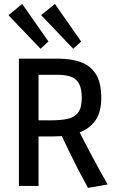

<svg xmlns="http://www.w3.org/2000/svg" viewBox="-20 -916 578 946"><path d="M413.6 9.8Q394.5 -24.4 369.1 -73.2Q343.8 -122.1 318.8 -173.8Q300.3 -211.9 284.7 -245.6Q282.7 -245.1 280.8 -245.1Q259.3 -243.7 241.7 -243.7H169.9V0H73.2V-627H267.6Q332 -627 379.4 -609.4Q426.8 -591.8 452.9 -549.8Q479 -507.8 479 -433.6Q479 -356 443.8 -314Q415.5 -279.8 372.6 -263.7Q382.8 -243.2 394.5 -220.7Q413.1 -185.1 432.9 -147.5Q452.6 -109.9 472.7 -74Q492.7 -38.1 510.7 -7.3ZM169.9 -323.2H232.9Q278.3 -323.2 312 -330.1Q345.7 -336.9 364.3 -360.6Q382.8 -384.3 382.8 -434.1Q382.8 -479 369.4 -503.7Q356 -528.3 329.8 -537.8Q303.7 -547.4 266.6 -547.4H169.9ZM340.8 -675.8 182.6 -841.3 250.5 -896.5 379.9 -711.4ZM179.7 -675.8 21.5 -841.3 89.4 -896.5 218.8 -711.4Z"/></svg>

Font: Anaheim SemiBold
Style: Regular
Weight: 600
Version: Version 2.001